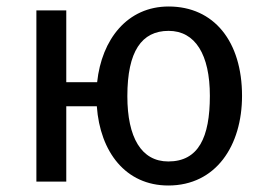

<svg xmlns="http://www.w3.org/2000/svg" viewBox="-20 -559 822 591"><path d="M92 0H184V-232H278C288 -91 367 12 498 12C645 12 725 -111 725 -264C725 -431 639 -539 499 -539C372 -539 293 -438 279 -306H184V-527H92ZM372 -263C372 -401 416 -464 499 -464C581 -464 626 -391 626 -264C626 -136 591 -62 498 -62C415 -62 372 -136 372 -263Z"/></svg>

Font: FiraGO Unicode
Style: Regular
Weight: 400
Designer: bBox Type
Foundry: bBox Type GmbH
Version: Version 1.001;PS 001.001;hotconv 1.0.88;makeotf.lib2.5.64775